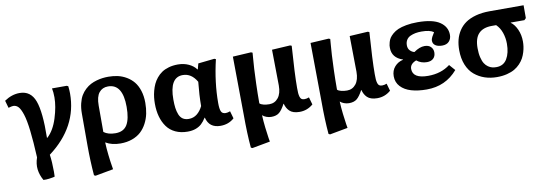

<svg xmlns="http://www.w3.org/2000/svg" viewBox="-57 -913 4354 1531"><g transform="rotate(-10 2120.0 -147.0)"><path d="M201.2 193.8Q175.8 149.9 170.2 103.8Q164.6 57.6 182.1 7.8Q175.8 -123 165.5 -210.2Q155.3 -297.4 139.9 -344.7Q124.5 -392.1 107.2 -410.6Q89.8 -429.2 65.9 -429.2Q54.2 -429.2 26.9 -420.9L9.8 -481Q69.8 -522 133.8 -522Q223.6 -522 257.3 -431.2Q291 -340.3 287.1 -131.8H290Q343.8 -180.7 372.8 -273.4Q401.9 -366.2 401.9 -439.9Q401.9 -482.4 395 -513.2H514.2L525.9 -507.8Q529.8 -473.6 529.8 -448.2Q529.8 -177.7 286.1 4.9Q294.9 64.9 294.9 144Q294.9 168 293.9 183.1Q289.1 184.6 280.3 186.8Q271.5 189 247.1 192.1Q222.7 195.3 201.2 193.8Z M616.7 232.9 604.5 227.1Q594.7 107.9 594.7 -15.1V-274.9Q594.7 -319.3 603.8 -356.2Q612.8 -393.1 627.9 -418.5Q643.1 -443.8 664.6 -463.6Q686 -483.4 708.7 -495.1Q731.4 -506.8 757.8 -514.2Q784.2 -521.5 806.9 -524.2Q829.6 -526.9 853.5 -526.9Q894 -526.9 930.2 -518.6Q966.3 -510.3 999.3 -490.7Q1032.2 -471.2 1055.9 -442.4Q1079.6 -413.6 1093.8 -369.6Q1107.9 -325.7 1107.9 -271Q1107.9 -224.6 1099.4 -183.6Q1090.8 -142.6 1071.5 -106Q1052.2 -69.3 1023.7 -43Q995.1 -16.6 952.6 -1.2Q910.2 14.2 857.9 14.2Q788.1 14.2 738.8 -15.1H737.8Q739.7 34.7 746.1 89.8Q752.4 145 757.8 175.8L762.7 206.1ZM832.5 -73.2Q898.4 -73.2 927 -120.6Q955.6 -168 955.6 -265.1Q955.6 -451.2 836.9 -451.2Q791 -451.2 764.4 -418.2Q737.8 -385.3 737.8 -314V-100.1Q772.9 -73.2 832.5 -73.2Z M1401.4 14.2Q1345.7 14.2 1303 -5.9Q1260.3 -25.9 1234.1 -62.3Q1208 -98.6 1194.8 -145.8Q1181.6 -192.9 1181.6 -250Q1181.6 -275.4 1184.3 -300.3Q1187 -325.2 1194.3 -353.3Q1201.7 -381.3 1212.9 -405.8Q1224.1 -430.2 1242.7 -452.9Q1261.2 -475.6 1284.9 -491.7Q1308.6 -507.8 1342 -517.3Q1375.5 -526.9 1415.5 -526.9Q1463.4 -526.9 1502.4 -509Q1541.5 -491.2 1563.5 -460.9H1566.4L1578.6 -506.8L1710.4 -521L1722.7 -516.1Q1679.7 -334.5 1679.7 -168Q1679.7 -120.1 1689 -99.6Q1698.2 -79.1 1725.6 -79.1Q1740.7 -79.1 1761.7 -86.9L1778.8 -26.9Q1733.4 14.2 1667.5 14.2Q1575.7 14.2 1554.7 -71.8H1552.7Q1534.2 -42.5 1514.9 -24.7Q1495.6 -6.8 1467.3 3.7Q1439 14.2 1401.4 14.2ZM1427.7 -84Q1465.8 -84 1494.4 -106.7Q1522.9 -129.4 1541.5 -168Q1541.5 -254.9 1552.7 -362.8Q1509.8 -437 1439.5 -437Q1332.5 -437 1332.5 -257.8Q1332.5 -218.3 1336.4 -189.2Q1340.3 -160.2 1350.3 -135Q1360.4 -109.9 1379.6 -96.9Q1398.9 -84 1427.7 -84Z M1886.2 232.9 1874.5 227.1Q1864.3 113.3 1864.3 -42L1859.4 -512.2L2007.3 -521L2019.5 -516.1Q2019.5 -515.6 2016.1 -472.2Q2012.7 -428.7 2010 -386.5Q2007.3 -344.2 2004.9 -266.6Q2002.4 -189 2002.4 -108.9Q2011.7 -98.6 2033.9 -93.3Q2056.2 -87.9 2080.6 -87.9Q2125 -87.9 2152.6 -122.6Q2180.2 -157.2 2180.2 -222.2L2176.3 -512.2L2324.2 -521L2336.4 -516.1Q2320.3 -290.5 2320.3 -178.2Q2320.3 -150.9 2321.5 -135.5Q2322.8 -120.1 2326.9 -105.7Q2331.1 -91.3 2339.8 -85.2Q2348.6 -79.1 2363.3 -79.1Q2381.3 -79.1 2400.4 -86.9L2417.5 -26.9Q2370.1 14.2 2308.1 14.2Q2280.8 14.2 2260.3 7.6Q2239.7 1 2226.8 -11.7Q2213.9 -24.4 2206.3 -38.6Q2198.7 -52.7 2193.4 -71.8H2191.4Q2167 -25.4 2143.6 -5.6Q2120.1 14.2 2079.1 14.2Q2058.6 14.2 2039.1 6.8Q2019.5 -0.5 2008.3 -11.2H2007.3Q2009.3 35.6 2015.6 89.8Q2022 144 2026.9 174.8L2032.2 206.1Z M2515.1 232.9 2503.4 227.1Q2493.2 113.3 2493.2 -42L2488.3 -512.2L2636.2 -521L2648.4 -516.1Q2648.4 -515.6 2645 -472.2Q2641.6 -428.7 2638.9 -386.5Q2636.2 -344.2 2633.8 -266.6Q2631.3 -189 2631.3 -108.9Q2640.6 -98.6 2662.8 -93.3Q2685.1 -87.9 2709.5 -87.9Q2753.9 -87.9 2781.5 -122.6Q2809.1 -157.2 2809.1 -222.2L2805.2 -512.2L2953.1 -521L2965.3 -516.1Q2949.2 -290.5 2949.2 -178.2Q2949.2 -150.9 2950.4 -135.5Q2951.7 -120.1 2955.8 -105.7Q2960 -91.3 2968.8 -85.2Q2977.5 -79.1 2992.2 -79.1Q3010.3 -79.1 3029.3 -86.9L3046.4 -26.9Q2999 14.2 2937 14.2Q2909.7 14.2 2889.2 7.6Q2868.7 1 2855.7 -11.7Q2842.8 -24.4 2835.2 -38.6Q2827.6 -52.7 2822.3 -71.8H2820.3Q2795.9 -25.4 2772.5 -5.6Q2749 14.2 2708 14.2Q2687.5 14.2 2668 6.8Q2648.4 -0.5 2637.2 -11.2H2636.2Q2638.2 35.6 2644.5 89.8Q2650.9 144 2655.8 174.8L2661.1 206.1Z M3337.4 14.2Q3266.1 14.2 3212.6 -1.5Q3159.2 -17.1 3127.2 -51.3Q3095.2 -85.4 3095.2 -134.8Q3095.2 -181.2 3122.6 -212.2Q3149.9 -243.2 3191.4 -252V-253.9Q3104.5 -282.7 3104.5 -363.8Q3104.5 -374 3105.2 -383.1Q3106 -392.1 3111.1 -409.9Q3116.2 -427.7 3125.2 -441.9Q3134.3 -456.1 3153.3 -472.7Q3172.4 -489.3 3198 -500.5Q3223.6 -511.7 3264.6 -519.3Q3305.7 -526.9 3356.4 -526.9Q3478.5 -526.9 3536.4 -487.5Q3594.2 -448.2 3594.2 -382.8Q3594.2 -351.1 3575 -330.1Q3555.7 -309.1 3519 -309.1Q3484.4 -309.1 3464.4 -322.8Q3444.3 -336.4 3444.3 -361.8Q3444.3 -369.1 3447.3 -377.7Q3450.2 -386.2 3452.9 -391.4Q3455.6 -396.5 3463.1 -408.7Q3470.7 -420.9 3473.1 -425.8Q3442.9 -448.2 3374.5 -448.2Q3348.1 -448.2 3325.9 -444.1Q3303.7 -439.9 3283.7 -430.7Q3263.7 -421.4 3252.4 -403.3Q3241.2 -385.3 3241.2 -359.9Q3241.2 -334 3256.1 -318.1Q3271 -302.2 3291.5 -296.9Q3338.4 -330.1 3378.4 -330.1Q3411.6 -330.1 3429.4 -312Q3447.3 -293.9 3447.3 -267.1Q3447.3 -235.8 3428.5 -218Q3409.7 -200.2 3376.5 -200.2Q3328.6 -200.2 3293.5 -229Q3242.2 -209 3242.2 -168.9Q3242.2 -90.8 3367.2 -90.8Q3472.2 -90.8 3545.4 -147L3587.4 -99.1Q3490.2 14.2 3337.4 14.2Z M3906.2 14.2Q3853 14.2 3807.4 -1.2Q3761.7 -16.6 3724.9 -47.4Q3688 -78.1 3666.7 -130.1Q3645.5 -182.1 3645.5 -250Q3645.5 -294.9 3655.3 -333.3Q3665 -371.6 3687 -405.3Q3709 -439 3742.4 -462.4Q3775.9 -485.8 3825.7 -499.5Q3875.5 -513.2 3938.5 -513.2H4213.4V-409.2L4199.2 -395H4088.4V-393.1Q4118.7 -371.6 4138.4 -327.4Q4158.2 -283.2 4158.2 -230Q4158.2 -210 4155.5 -189.7Q4152.8 -169.4 4145.5 -144.8Q4138.2 -120.1 4126.5 -98.1Q4114.7 -76.2 4095 -55.2Q4075.2 -34.2 4049.8 -19.3Q4024.4 -4.4 3987.5 4.9Q3950.7 14.2 3906.2 14.2ZM3914.6 -64.9Q3972.7 -64.9 4001 -112.3Q4029.3 -159.7 4029.3 -234.9Q4029.3 -281.2 4014.6 -324Q4000 -366.7 3970.2 -395H3935.5Q3864.7 -395 3828.6 -357.4Q3792.5 -319.8 3792.5 -240.2Q3792.5 -197.3 3800.3 -165Q3808.1 -132.8 3820.1 -114Q3832 -95.2 3848.9 -83.7Q3865.7 -72.3 3881.3 -68.6Q3897 -64.9 3914.6 -64.9Z"/></g></svg>

Font: Literata Book
Style: Bold
Weight: 700
Designer: Latin by Veronika Burian and Jose Scaglione. Greek by Irene Vlachou. Cyrillic by Vera Evstafieva
Foundry: TypeTogether
Version: Version 2.003;PS 002.003;hotconv 1.0.88;makeotf.lib2.5.64775